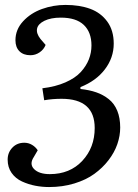

<svg xmlns="http://www.w3.org/2000/svg" viewBox="-20 -588 564 783"><path d="M443.8 -410.2Q443.8 -352.5 407.7 -305.2Q371.6 -257.8 308.1 -232.9V-225.1Q344.7 -221.2 372.8 -211.4Q400.9 -201.7 423.6 -183.6Q446.3 -165.5 458.3 -136.2Q470.2 -106.9 470.2 -67.9Q470.2 -34.2 458.5 -0.2Q446.8 33.7 422.6 65.2Q398.4 96.7 364.7 121.1Q331.1 145.5 283.2 160.2Q235.4 174.8 180.2 174.8Q151.4 174.8 123.8 169.4Q96.2 164.1 69.8 152.1Q43.5 140.1 27.3 117.2Q11.2 94.2 11.2 63Q11.2 34.2 30.3 14.2Q49.3 -5.9 79.1 -5.9Q96.2 -5.9 110.6 2.7Q125 11.2 133.8 24.9L118.2 51.8Q98.6 81.1 119.1 101.6Q139.6 122.1 183.1 122.1Q265.1 122.1 315.7 67.9Q366.2 13.7 366.2 -65.9Q366.2 -185.1 231 -185.1Q194.3 -185.1 160.2 -179.2L152.8 -228Q206.5 -234.4 246.6 -252Q286.6 -269.5 309.1 -293.9Q331.5 -318.4 342.3 -345.7Q353 -373 353 -402.8Q353 -456.5 321.8 -486.3Q290.5 -516.1 228 -516.1Q187.5 -516.1 161.1 -503.2Q134.8 -490.2 131.1 -470.9Q127.4 -451.7 145 -429.2L166 -404.8Q158.7 -386.2 141.6 -374.5Q124.5 -362.8 104 -362.8Q75.2 -362.8 59.1 -379.2Q43 -395.5 43 -423.8Q43 -467.3 74 -501Q105 -534.7 151.1 -551.3Q197.3 -567.9 247.1 -567.9Q304.7 -567.9 347.9 -552Q391.1 -536.1 417.5 -500Q443.8 -463.9 443.8 -410.2Z"/></svg>

Font: Literata Book
Style: Italic
Weight: 400
Italic angle: -3°
Designer: Latin by Veronika Burian and Jose Scaglione. Greek by Irene Vlachou. Cyrillic by Vera Evstafieva
Foundry: TypeTogether
Version: Version 1.003;PS 001.003;hotconv 1.0.88;makeotf.lib2.5.64775